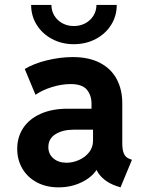

<svg xmlns="http://www.w3.org/2000/svg" viewBox="-20 -768 602 795"><path d="M526.4 -106.4 479 7.8 461.4 2Q432.6 -7.8 411.4 -25.1Q390.1 -42.5 379.9 -64H379.4Q358.9 -32.7 316.2 -12.5Q273.4 7.8 222.2 7.8Q171.9 7.8 133.1 -12.7Q94.2 -33.2 72.8 -69.6Q51.3 -106 51.3 -151.9Q51.3 -199.7 75.7 -237.3Q100.1 -274.9 147.5 -296.4Q194.8 -317.9 260.7 -317.9H358.9V-338.9Q358.9 -373.5 339.6 -396.7Q320.3 -419.9 272.5 -419.9Q235.8 -419.9 195.8 -407.7Q155.8 -395.5 127 -375.5L82.5 -482.4Q119.6 -504.9 174.6 -518.3Q229.5 -531.7 281.2 -531.7Q348.6 -531.7 394.8 -507.3Q440.9 -482.9 463.6 -439.7Q486.3 -396.5 486.3 -340.8V-175.3Q486.3 -147 493.2 -131.6Q500 -116.2 515.6 -110.4ZM365.2 -185.1V-231H284.2Q240.2 -231 210.2 -212.6Q180.2 -194.3 180.2 -158.7Q180.2 -129.9 201.2 -112.1Q222.2 -94.2 255.4 -94.2Q281.7 -94.2 307.1 -105.5Q332.5 -116.7 348.9 -137.5Q365.2 -158.2 365.2 -185.1ZM108.9 -747.6H192.9Q192.9 -723.1 205.1 -703.1Q217.3 -683.1 238.5 -671.6Q259.8 -660.2 285.6 -660.2Q312 -660.2 333.3 -671.6Q354.5 -683.1 366.9 -703.1Q379.4 -723.1 379.4 -747.6H463.4Q463.4 -702.1 440.2 -665Q417 -627.9 376.2 -606.4Q335.4 -585 285.6 -585Q236.3 -585 195.8 -606.4Q155.3 -627.9 132.1 -665Q108.9 -702.1 108.9 -747.6Z"/></svg>

Font: Reddit Mono
Style: Bold
Weight: 700
Designer: Stephen Hutchings
Foundry: Reddit
Version: Version 1.009